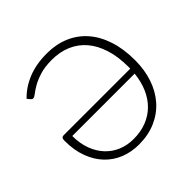

<svg xmlns="http://www.w3.org/2000/svg" viewBox="-180 -890 1070 1070"><g transform="rotate(-45 355.0 -355.5)"><path d="M333 6Q274 6 223 -14.2Q172 -34.5 134.5 -73.8Q97 -113 75.5 -170.5Q54 -228 54 -302Q54 -316.5 58.5 -322.2Q63 -328 72.5 -328H597Q597.5 -331.5 597.5 -335Q597.5 -338.5 597.5 -342.5Q597.5 -422.5 578 -484Q558.5 -545.5 522.8 -587.2Q487 -629 436.2 -650.5Q385.5 -672 323.5 -672Q267.5 -672 228.5 -659.8Q189.5 -647.5 163.5 -632.5Q137.5 -617.5 122.2 -605.2Q107 -593 98.5 -593Q94 -593 90.8 -595Q87.5 -597 85 -599.5L70 -617.5Q115 -664.5 179.8 -690.8Q244.5 -717 328.5 -717Q401 -717 460.2 -692Q519.5 -667 561.8 -619Q604 -571 627 -501.2Q650 -431.5 650 -342.5Q650 -266.5 628.5 -202.8Q607 -139 566.2 -92.5Q525.5 -46 466.5 -20Q407.5 6 333 6ZM333.5 -37Q390.5 -37 436.2 -55Q482 -73 515.2 -106.2Q548.5 -139.5 568.8 -186.2Q589 -233 595 -291H103.5Q103.5 -232 121 -185Q138.5 -138 169.2 -105Q200 -72 242 -54.5Q284 -37 333.5 -37Z"/></g></svg>

Font: Lato Light
Style: Regular
Weight: 300
Designer: Lukasz Dziedzic
Foundry: tyPoland Lukasz Dziedzic
Version: Version 2.007; 2014-02-27